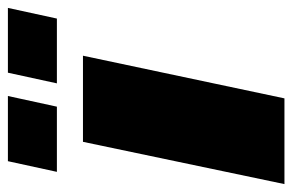

<svg xmlns="http://www.w3.org/2000/svg" viewBox="-152 -593 740 486"><g transform="rotate(-90 218.0 -350.0)"><path d="M-5 0 102 -510H320L212 0ZM250 -576 277 -700H441L414 -576ZM26 -576 53 -700H218L191 -576Z"/></g></svg>

Font: Saira Thin Black
Style: Italic
Weight: 900
Italic angle: -12°
Version: Version 1.101